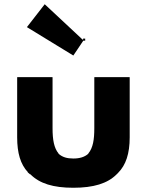

<svg xmlns="http://www.w3.org/2000/svg" viewBox="-20 -864 693 906"><path d="M372 -675 191 -844 107 -736 326 -602C343 -626 357 -649 373 -672H382V-682H372ZM61 -216C61 -141 77 -89 111 -52V-54V-51L114 -48L121 -42H122L124 -41C167 2 231 22 326 22C421 22 487 2 530 -41L537 -48C574 -85 592 -139 592 -216V-499L591 -500H426L425 -499V-259C425 -205 419 -167 397 -140L396 -138C379 -123 356 -116 326 -116C297 -116 275 -122 257 -138L256 -140C235 -166 228 -204 228 -259V-499L227 -500H62L61 -499ZM112 -49H111V-57V-56ZM115 -53H114Z"/></svg>

Font: Hussar Woodtype
Style: SeBd
Weight: 900
Foundry: Cannot Into Space Fonts
Version: Version 1.07